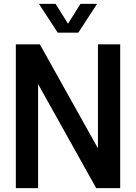

<svg xmlns="http://www.w3.org/2000/svg" viewBox="-20 -968 700 988"><path d="M61.5 0V-740H185L507 -163.5H484V-740H598.5V0H475L153 -576.5H176V0ZM277 -800 180.5 -948H266L338 -833.5H322L394 -948H479.5L383 -800Z"/></svg>

Font: Encode Sans SC Condensed SemiBold
Style: Regular
Weight: 600
Width: 3
Designer: Multiple Designers
Foundry: Impallari Type
Version: Version 3.002